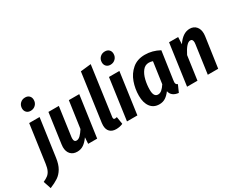

<svg xmlns="http://www.w3.org/2000/svg" viewBox="-212 -1362 2651 2142"><g transform="rotate(-30 1114.0 -290.5)"><path d="M-91 120Q-53 103 -30 85Q-7 67 7.5 36.5Q22 6 29 -45L97 -530H231L163 -46Q152 35 122.5 85Q93 135 50.5 163.5Q8 192 -58 219ZM109 -710Q109 -749 134.5 -774.5Q160 -800 199 -800Q232 -800 251.5 -780.5Q271 -761 271 -729Q271 -690 245 -664.5Q219 -639 181 -639Q148 -639 128.5 -659Q109 -679 109 -710Z M288 -109Q288 -126 291 -144L345 -530H479L427 -158Q426 -151 426 -138Q426 -96 458 -96Q484 -96 509 -121Q534 -146 559 -186L608 -530H742L667 0H551L556 -81Q523 -34 487 -9Q451 16 404 16Q350 16 319 -17.5Q288 -51 288 -109Z M933 -127 932 -116Q932 -94 952 -94Q959 -94 977 -98L992 -3Q953 15 905 15Q854 15 825.5 -13.5Q797 -42 797 -94Q797 -114 799 -125L885 -741L1020 -756Z M1185 0H1051L1125 -530H1259ZM1137 -710Q1137 -749 1162.5 -774.5Q1188 -800 1227 -800Q1260 -800 1279.5 -780.5Q1299 -761 1299 -729Q1299 -690 1273 -664.5Q1247 -639 1209 -639Q1176 -639 1156.5 -659Q1137 -679 1137 -710Z M1780 -496 1729 -142Q1726 -126 1726 -115Q1726 -100 1731.5 -91Q1737 -82 1751 -76L1711 14Q1621 4 1605 -69Q1575 -28 1541 -6Q1507 16 1462 16Q1389 16 1349 -37Q1309 -90 1309 -181Q1309 -270 1338.5 -353Q1368 -436 1432 -490.5Q1496 -545 1594 -545Q1691 -545 1780 -496ZM1447 -179Q1447 -130 1461.5 -108Q1476 -86 1503 -86Q1529 -86 1552 -105.5Q1575 -125 1599 -162L1638 -437Q1614 -446 1588 -446Q1540 -446 1508.5 -406Q1477 -366 1462 -304.5Q1447 -243 1447 -179Z M2284 -419Q2284 -402 2281 -384L2226 0H2092L2143 -364Q2145 -382 2145 -387Q2145 -430 2113 -430Q2064 -430 2002 -306L1959 0H1825L1899 -530H2016L2012 -439Q2083 -546 2172 -546Q2223 -546 2253.5 -512Q2284 -478 2284 -419Z"/></g></svg>

Font: Fira Sans Condensed SemiBold
Style: Italic
Weight: 600
Width: 3
Italic angle: -8°
Designer: bBox Type GmbH & Carrois Corporate GbR & Edenspiekermann AG
Foundry: bBox Type GmbH & Carrois Corporate GbR & Edenspiekermann AG
Version: Version 4.301